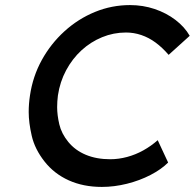

<svg xmlns="http://www.w3.org/2000/svg" viewBox="-20 -726 767 756"><path d="M381 10Q308 10 250.5 -16Q193 -42 155 -90.5Q117 -139 105 -191Q93 -243 93 -285Q93 -317 98 -350Q109 -425 144.5 -489.5Q180 -554 234 -603Q288 -652 354 -679Q420 -706 492 -706Q543 -706 589 -690.5Q635 -675 671 -647.5Q707 -620 727 -585L644 -510Q619 -539 592.5 -558.5Q566 -578 536.5 -588Q507 -598 476 -598Q427 -598 382 -579.5Q337 -561 301 -528Q265 -495 240.5 -449.5Q216 -404 208 -350Q205 -326 205 -304Q205 -273 213.5 -236.5Q222 -200 249 -167Q276 -134 318 -116.5Q360 -99 414 -99Q447 -99 480.5 -108Q514 -117 544.5 -134Q575 -151 601 -174L642 -86Q615 -59 572.5 -37Q530 -15 480 -2.5Q430 10 381 10Z"/></svg>

Font: Lexend
Style: Italic
Weight: 400
Italic angle: -8.13011°
Designer: Bonnie Shaver-Troup, Thomas Jockin
Foundry: Lexend
Version: Version 1.007